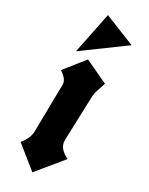

<svg xmlns="http://www.w3.org/2000/svg" viewBox="-189 -762 607 783"><g transform="rotate(30 114.5 -370.5)"><path d="M14.2 -434.6 87.9 -527.3 197.3 -476.1Q191.4 -456.1 184.6 -437Q177.7 -418 177.7 -397.9L170.9 -199.7Q170.9 -197.3 170.9 -195.3Q170.9 -172.4 185.5 -157.2Q200.2 -142.1 219.2 -134.3L121.6 -15.1L18.1 -98.6Q46.4 -132.3 46.4 -166L49.8 -387.7Q49.8 -411.1 14.2 -434.6ZM28.8 -531.7 67.9 -724.6 212.9 -666.5Z"/></g></svg>

Font: UnifrakturCook
Style: Bold
Weight: 700
Designer: j. 'mach' wust
Version: Version 2011-09-01